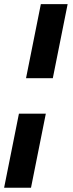

<svg xmlns="http://www.w3.org/2000/svg" viewBox="-53 -718 349 924"><path d="M167.5 -170.9 96.2 185.5H-33.2L38.1 -170.9ZM272.5 -698.2 201.2 -341.8H72.3L143.6 -698.2Z"/></svg>

Font: Sansation
Style: Bold Italic
Weight: 700
Designer: Bernd Montag
Version: Version 1.301